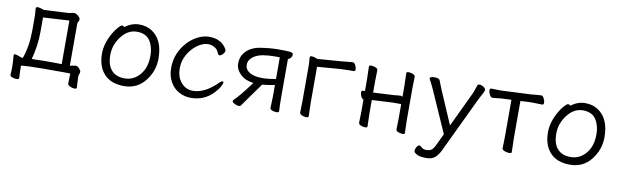

<svg xmlns="http://www.w3.org/2000/svg" viewBox="-43 -925 4931 1528"><g transform="rotate(10 2422.5 -161.0)"><path d="M192 -67Q246 -69 292 -69H370Q403 -69 434 -68V-420L223 -408V-292Q223 -178 192 -67ZM57 -81Q66 -80 112 -63L121 -64Q157 -164 157 -291V-416L153 -467Q153 -481 166.5 -481Q180 -481 199 -475Q218 -469 219 -468L411 -478Q427 -479 439 -482.5Q451 -486 462.5 -486Q474 -486 485 -478Q512 -458 512 -444Q512 -430 506 -423.5Q500 -417 500 -406V-67L545 -75Q562 -75 576 -58.5Q590 -42 590 -32.5Q590 -23 585.5 -15.5Q581 -8 581 11.5Q581 31 585 95V96Q585 106 568 106Q551 106 531.5 97Q512 88 512 75V74Q514 40 514 -6Q496 -7 470 -7H303Q179 -7 117 0Q117 49 120 100Q120 111 100.5 111Q81 111 64 104Q47 97 47 86V85Q50 60 50 22Q50 -16 45 -66V-68Q45 -81 57 -81Z M946 -43Q995 -43 1033.5 -69.5Q1072 -96 1095 -142Q1118 -188 1118 -258Q1118 -328 1085.5 -377Q1053 -426 980 -426Q907 -426 854.5 -357.5Q802 -289 802 -207.5Q802 -126 839.5 -84.5Q877 -43 946 -43ZM873 -445Q928 -486 988 -486Q1048 -486 1092 -457Q1185 -396 1185 -245Q1185 -143 1121 -62.5Q1057 18 951.5 18Q846 18 790.5 -42.5Q735 -103 735 -207Q735 -287 784 -374Q805 -410 825 -432Q845 -454 855.5 -454Q866 -454 873 -445Z M1670 -56Q1598 18 1491 18Q1439 18 1394.5 -6.5Q1350 -31 1323.5 -78.5Q1297 -126 1297 -190Q1297 -254 1319.5 -307Q1342 -360 1379 -400Q1416 -440 1462 -463Q1508 -486 1551.5 -486Q1595 -486 1623 -474.5Q1651 -463 1667.5 -447Q1684 -431 1691.5 -417.5Q1699 -404 1699 -401Q1699 -385 1684 -370Q1669 -355 1660 -355Q1651 -355 1648 -360Q1641 -374 1634 -387Q1627 -400 1616 -407Q1587 -427 1556 -427Q1525 -427 1491.5 -409Q1458 -391 1430 -360Q1365 -288 1365 -199Q1365 -147 1384 -112Q1424 -40 1498 -40Q1594 -40 1694 -140Q1709 -155 1718 -155Q1727 -155 1727 -146Q1727 -137 1713 -111.5Q1699 -86 1670 -56Z M1953 -245Q1982 -236 2027 -236Q2072 -236 2134 -247V-422Q2124 -423 2115 -423H2096Q1984 -423 1934.5 -393.5Q1885 -364 1885 -320Q1885 -266 1953 -245ZM2203 0Q2203 12 2183.5 12Q2164 12 2147.5 5Q2131 -2 2131 -12V-13Q2134 -79 2134 -106V-199Q2079 -188 2033 -184Q2005 -144 1961.5 -84.5Q1918 -25 1896 8Q1892 15 1877.5 15Q1863 15 1844 4.5Q1825 -6 1825 -16Q1825 -21 1833 -28Q1875 -67 1962 -185Q1895 -193 1855.5 -231.5Q1816 -270 1816 -317Q1816 -364 1838 -396Q1881 -458 1972 -471Q2046 -483 2113.5 -483Q2181 -483 2202 -480.5Q2223 -478 2227.5 -473Q2232 -468 2232 -458.5Q2232 -449 2222 -435.5Q2212 -422 2200 -421V-106Q2200 -51 2203 0Z M2370 -19 2372 -108V-410L2368 -461Q2368 -475 2381 -475Q2394 -475 2411.5 -469Q2429 -463 2430 -462L2628 -477Q2651 -479 2676.5 -482Q2702 -485 2713.5 -485Q2725 -485 2735 -467Q2745 -449 2745 -433Q2745 -417 2732 -417H2709Q2667 -417 2629 -415L2439 -400V-107L2442 -1Q2442 10 2424 10Q2406 10 2388 2Q2370 -6 2370 -19Z M3148 -20 3150 -108V-224H3081L2927 -216L2914 -215V-108L2917 -2Q2917 8 2899.5 8Q2882 8 2864 0.5Q2846 -7 2846 -20L2848 -108V-208Q2836 -211 2827.5 -228Q2819 -245 2819 -260.5Q2819 -276 2832 -276H2848V-367L2845 -474Q2845 -484 2862.5 -484Q2880 -484 2898 -476.5Q2916 -469 2916 -456L2914 -367V-275Q2917 -276 2921 -276H2926L3080 -284Q3095 -285 3109.5 -287Q3124 -289 3133.5 -289Q3143 -289 3150 -282V-367L3147 -474Q3147 -484 3164.5 -484Q3182 -484 3200 -476.5Q3218 -469 3218 -456L3216 -367V-108L3219 -2Q3219 8 3201.5 8Q3184 8 3166 0.5Q3148 -7 3148 -20Z M3337 -464Q3337 -480 3374.5 -480Q3412 -480 3418 -464Q3426 -441 3446 -393L3562 -124L3685 -383Q3705 -422 3721 -476Q3724 -485 3738.5 -485Q3753 -485 3770 -474Q3787 -463 3787 -452Q3787 -441 3781.5 -430.5Q3776 -420 3765 -399.5Q3754 -379 3745 -361L3534 82Q3514 124 3488.5 144Q3463 164 3424 164H3414Q3395 164 3371 160Q3347 156 3324 137Q3319 132 3319 121Q3319 110 3329 92.5Q3339 75 3349 75Q3359 75 3371.5 88Q3384 101 3410.5 101Q3437 101 3452.5 89Q3468 77 3482 46L3526 -46L3380 -377Q3358 -425 3347.5 -443.5Q3337 -462 3337 -464Z M4080 -115 4083 0Q4083 10 4064.5 10Q4046 10 4026 2.5Q4006 -5 4006 -18Q4006 -26 4006.5 -46.5Q4007 -67 4007.5 -87.5Q4008 -108 4008 -115V-410L3940 -407Q3916 -406 3892 -402.5Q3868 -399 3856 -399Q3844 -399 3833.5 -418Q3823 -437 3823 -453.5Q3823 -470 3836 -470L3908 -468L4152 -479Q4177 -481 4201 -483.5Q4225 -486 4236.5 -486Q4248 -486 4258 -467Q4268 -448 4268 -431.5Q4268 -415 4256 -415L4170 -417H4153L4080 -413Z M4550 -43Q4599 -43 4637.5 -69.5Q4676 -96 4699 -142Q4722 -188 4722 -258Q4722 -328 4689.5 -377Q4657 -426 4584 -426Q4511 -426 4458.5 -357.5Q4406 -289 4406 -207.5Q4406 -126 4443.5 -84.5Q4481 -43 4550 -43ZM4477 -445Q4532 -486 4592 -486Q4652 -486 4696 -457Q4789 -396 4789 -245Q4789 -143 4725 -62.5Q4661 18 4555.5 18Q4450 18 4394.5 -42.5Q4339 -103 4339 -207Q4339 -287 4388 -374Q4409 -410 4429 -432Q4449 -454 4459.5 -454Q4470 -454 4477 -445Z"/></g></svg>

Font: LXGW WenKai Lite
Style: Regular
Weight: 400
Designer: LXGW / Fontworks Inc.
Foundry: LXGW / Fontworks Inc.
Version: Version 1.511; March 25, 2025